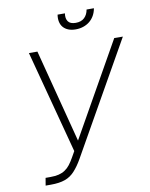

<svg xmlns="http://www.w3.org/2000/svg" viewBox="-98 -980 830 1061"><g transform="rotate(-10 317.0 -449.5)"><path d="M70.7 9.9 77.8 -32.3H105.1Q132.1 -32.3 151.8 -37.1Q171.5 -41.9 187.1 -52.2Q202.8 -62.5 215.6 -78.8Q228.3 -95.2 241.1 -117.9L259.6 -150.6L106.9 -727.3H154.5L290.1 -204.2L585.6 -727.3L633.9 -726.9L280.9 -103.7Q269.5 -83.5 257.8 -67.1Q246.1 -50.8 234.7 -38.4Q223.4 -25.9 210 -16.7Q196.7 -7.5 180.4 -1.6Q164.1 4.3 144.2 7.1Q124.3 9.9 99.8 9.9ZM299.7 -909.1H340.9Q336.3 -881 348.2 -864Q360.1 -846.9 391 -846.9Q422.2 -846.9 440 -864Q457.7 -881 462.4 -909.1H503.6Q499.6 -886.4 489.2 -868.1Q478.7 -849.8 463.2 -837.4Q447.8 -824.9 427.9 -818.2Q408 -811.4 384.9 -811.4Q361.2 -811.4 343.6 -818.5Q326 -825.6 315 -838.4Q304 -851.2 300.1 -869.3Q296.2 -887.4 299.7 -909.1Z"/></g></svg>

Font: Inter P Extra Light
Style: Italic
Weight: 200
Italic angle: 9.39999°
Designer: Rasmus Andersson
Foundry: rsms
Version: Version 3.018;git-588b23468